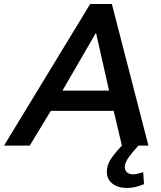

<svg xmlns="http://www.w3.org/2000/svg" viewBox="-73 -725 800 956"><path d="M493 -173 534 0H666L484 -705H376L-53 0H75L180 -173ZM405 -562 470 -274H238ZM590 143Q568 143 557 130.5Q546 118 549 98Q553 80 567 59.5Q581 39 616 0H534Q498 38 478.5 67.5Q459 97 459 130Q459 168 487 189.5Q515 211 560 211Q599 211 644 192L640 132Q608 143 590 143Z"/></svg>

Font: Geom Medium
Style: Italic
Weight: 500
Italic angle: -10°
Version: Version 1.102